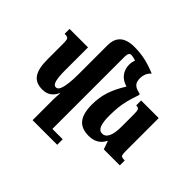

<svg xmlns="http://www.w3.org/2000/svg" viewBox="-219 -1035 1550 1550"><g transform="rotate(45 556.0 -260.0)"><path d="M332 240V0Q332 -17 333.5 -34.5Q335 -52 336 -69H332Q314 -30 285 -10Q256 10 212 10Q136 10 103 -39Q70 -88 70 -188V-365Q70 -397 67 -412Q64 -427 54 -431.5Q44 -436 22 -436V-492H233V-222Q233 -158 242.5 -119Q252 -80 278 -80Q298 -80 309.5 -106.5Q321 -133 326.5 -178.5Q332 -224 332 -280V-610Q332 -668 353 -700.5Q374 -733 411 -746.5Q448 -760 494 -760Q561 -760 620 -747Q679 -734 746 -706Q723 -684 714 -661Q705 -638 705 -612Q705 -590 711.5 -572Q718 -554 737 -541.5Q756 -529 795 -521V-507Q776 -452 764.5 -408Q753 -364 748.5 -320Q744 -276 744 -222Q744 -151 758.5 -115.5Q773 -80 805 -80Q841 -80 859 -118.5Q877 -157 877 -230V-374Q877 -414 869.5 -425Q862 -436 839 -436V-492H1040V-118Q1040 -90 1043 -76.5Q1046 -63 1056 -59.5Q1066 -56 1088 -56V0H905L881 -69H877Q838 10 741 10Q658 10 619.5 -38.5Q581 -87 581 -188Q581 -269 603.5 -338Q626 -407 676 -488Q623 -503 594.5 -540Q566 -577 566 -629Q566 -658 577 -684Q548 -696 522 -696Q509 -696 502 -684.5Q495 -673 495 -644V177H613V240Z"/></g></svg>

Font: Noto Serif Armenian ExtraCondensed Black
Style: Regular
Weight: 900
Width: 2
Designer: Monotype Design Team
Foundry: Monotype Imaging Inc.
Version: Version 2.008; ttfautohint (v1.8.4.7-5d5b)